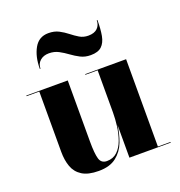

<svg xmlns="http://www.w3.org/2000/svg" viewBox="-130 -822 886 943"><g transform="rotate(-20 313.0 -350.5)"><path d="M193.5 -617Q165 -617 147.2 -601.2Q129.5 -585.5 129.5 -560H126Q126 -624 150.5 -667.5Q175 -711 225 -711Q256 -711 279 -699Q302 -687 321.5 -671.5Q341 -656 361 -644Q381 -632 406.5 -632Q438 -632 454.2 -647.8Q470.5 -663.5 470.5 -689H474Q474 -641.5 467.8 -607.8Q461.5 -574 442.5 -556Q423.5 -538 385 -538Q355 -538 331.8 -550Q308.5 -562 287.5 -577.5Q266.5 -593 244 -605Q221.5 -617 193.5 -617ZM235.5 -460V-141Q235.5 -78 243.8 -50Q252 -22 281.5 -22Q314.5 -22 336 -42.5Q357.5 -63 369.2 -95.8Q381 -128.5 385.8 -165.8Q390.5 -203 390.5 -237V-456.5H326.5V-460H540.5V-3.5H606.5V0H390.5V-171.5Q385.5 -127.5 369.8 -85.8Q354 -44 320 -17Q286 10 227.5 10Q172 10 141 -9.8Q110 -29.5 97.8 -63.5Q85.5 -97.5 85.5 -141V-456.5H19V-460Z"/></g></svg>

Font: Bodoni* 48
Style: Bold
Weight: 700
Version: Version 2.2